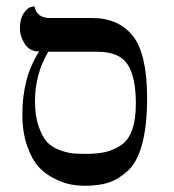

<svg xmlns="http://www.w3.org/2000/svg" viewBox="-20 -577 550 608"><path d="M289.1 -413.1H132.8Q90.8 -342.3 90.8 -256.8Q90.8 -210 102.3 -177Q113.8 -144 128.9 -127.4Q144 -110.8 168.9 -101.8Q193.8 -92.8 210.4 -91.3Q227.1 -89.8 252.9 -89.8Q289.1 -89.8 313.5 -95.5Q337.9 -101.1 362.1 -116.5Q386.2 -131.8 398.2 -165Q410.2 -198.2 410.2 -249Q410.2 -333 384 -373Q357.9 -413.1 289.1 -413.1ZM250 11.2Q227.1 11.2 204.1 7.1Q181.2 2.9 152.1 -11.5Q123 -25.9 102.1 -48.8Q81.1 -71.8 65.9 -115Q50.8 -158.2 50.8 -214.8Q50.8 -332 104 -414.1Q73.2 -414.1 58.1 -438.5Q43 -462.9 43 -485.8Q43 -516.6 54.4 -534.2Q65.9 -551.8 77.6 -554.7L88.9 -557.1Q96.7 -520 137.2 -520H271Q356 -520 400.9 -462.9Q445.8 -405.8 445.8 -266.1Q445.8 -178.2 429.9 -120.1Q414.1 -62 383.5 -34.9Q353 -7.8 322.5 1.7Q292 11.2 250 11.2Z"/></svg>

Font: Linux Libertine Display
Style: Regular
Weight: 400
Designer: Philipp H. Poll
Foundry: Philipp H. Poll
Version: Version 5.0.9